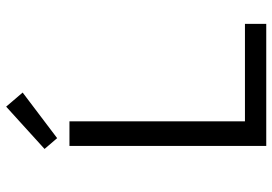

<svg xmlns="http://www.w3.org/2000/svg" viewBox="-154 -754 907 640"><g transform="rotate(-90 300.0 -433.5)"><path d="M134 0V-656H216V-71H541V0ZM160 -697 124 -739 265 -867 312 -812Z"/></g></svg>

Font: SauceCodePro NFM
Style: Regular
Weight: 400
Monospace: yes
Designer: Paul D. Hunt, Teo Tuominen
Foundry: Adobe
Version: Version 2.042;hotconv 1.1.0;makeotfexe 2.6.0;Nerd Fonts 3.3.